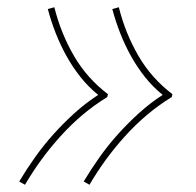

<svg xmlns="http://www.w3.org/2000/svg" viewBox="-20 -604 540 530"><path d="M227 -94 211 -103Q232 -138 255.5 -171Q279 -204 306.5 -234.5Q334 -265 364.5 -292.5Q395 -320 429 -342Q402 -364 380.5 -391Q359 -418 342 -448.5Q325 -479 312 -512Q299 -545 290 -579L308 -584Q317 -548 330.5 -514.5Q344 -481 362 -450Q380 -419 403.5 -392.5Q427 -366 456 -344L454 -336Q418 -314 386 -287Q354 -260 325.5 -228.5Q297 -197 272.5 -163.5Q248 -130 227 -94ZM49 -94 33 -103Q54 -138 77.5 -171Q101 -204 128.5 -234.5Q156 -265 186.5 -292.5Q217 -320 251 -342Q224 -364 202.5 -391Q181 -418 164 -448.5Q147 -479 134 -512Q121 -545 112 -579L130 -584Q139 -548 152.5 -514.5Q166 -481 184 -450Q202 -419 225.5 -392.5Q249 -366 278 -344L276 -336Q240 -314 208 -287Q176 -260 147.5 -228.5Q119 -197 94.5 -163.5Q70 -130 49 -94Z"/></svg>

Font: Iosevka Thin Oblique
Style: Regular
Weight: 100
Italic angle: -9°
Monospace: yes
Designer: Belleve Invis
Foundry: Belleve Invis
Version: Version 32.5.0; ttfautohint (v1.8.4)